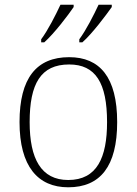

<svg xmlns="http://www.w3.org/2000/svg" viewBox="-20 -786 581 816"><path d="M317 -619V-606H330C372 -643 431 -722 455 -756V-766H399C378 -721 346 -658 317 -619ZM155 -619V-606H168C210 -643 270 -722 293 -756V-766H237C216 -721 184 -658 155 -619ZM270 10C406 10 478 -79 478 -267C478 -458 404 -543 274 -543C135 -543 63 -454 63 -267C63 -79 141 10 270 10ZM270 -21C155 -21 106 -111 106 -267C106 -430 153 -512 274 -512C386 -512 435 -434 435 -267C435 -116 392 -21 270 -21Z"/></svg>

Font: Noto Serif Devanagari ExtraLight
Style: Regular
Weight: 200
Designer: Universal Thirst, Indian Type Foundry and the Monotype Design Team
Foundry: Monotype Imaging Inc.
Version: Version 2.004